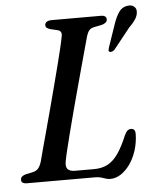

<svg xmlns="http://www.w3.org/2000/svg" viewBox="-53 -779 681 838"><g transform="rotate(-5 287.5 -360.5)"><path d="M329.4 0H33Q18.5 0 12.6 -5.2Q6.7 -10.4 7.9 -18.4Q8.2 -26.6 14.8 -32Q21.5 -37.3 32.2 -39.9L60.7 -45.7Q76.7 -49 85.3 -58.9Q94 -68.7 100.3 -88.1Q106.1 -110 115.4 -145Q124.8 -180 136.6 -223.2Q148.4 -266.4 161 -313.8Q173.6 -361.3 185.9 -408.3Q198.3 -455.4 209.1 -497.7Q220 -540.1 227.9 -573.3Q235.8 -606.6 239.3 -626.3Q241.8 -637.6 237.8 -644.4Q233.9 -651.3 224.8 -653.7L191.8 -661.5Q182.6 -664.2 177.3 -668.4Q172 -672.7 172 -680.4Q172 -689.3 179.7 -694.6Q187.4 -700 201.2 -700H416.8Q430.4 -700 436 -695.1Q441.6 -690.2 441.6 -682.2Q441.6 -673.9 434.9 -668.4Q428.1 -663 418.6 -660.4L383.1 -653.1Q370.2 -650.8 362.9 -642.8Q355.5 -634.9 350 -618Q343.5 -594.4 333.5 -558.2Q323.5 -522 311.6 -478.3Q299.6 -434.7 286.9 -387.5Q274.2 -340.4 261.8 -293.9Q249.4 -247.4 238.9 -206.2Q228.3 -165 220.6 -133Q212.8 -100.9 209.5 -82.8Q204.3 -57.4 213.9 -46.7Q223.5 -36 245.3 -36H330.2Q364 -36 389.3 -49.3Q414.5 -62.6 435.4 -92.4Q456.2 -122.1 476.7 -171.9Q482.8 -184.9 489.6 -190.8Q496.3 -196.6 504.9 -196.6Q515.2 -196.6 519.7 -190.4Q524.1 -184.1 523.9 -173.2Q523.1 -134.8 512.2 -100.9Q501.3 -66.9 483.2 -41.5Q465.1 -16.1 442.9 -1.6Q420.7 12.9 396.6 12.9Q385.9 12.9 376.6 9.6Q367.3 6.3 356.5 3.2Q345.6 0 329.4 0ZM475.5 -661.7Q486.2 -692 499.3 -710.7Q512.3 -729.5 535.1 -733.2Q554.4 -736.5 565.4 -727.3Q576.3 -718.1 575.1 -703Q574.4 -687 564.2 -671.2Q553.9 -655.5 535.5 -637.6L463.1 -546.8Q458.1 -542.4 452.3 -540.3Q446.5 -538.2 441.9 -539.9Q437.1 -542.3 437.7 -547.5Q438.2 -552.7 440.2 -558.8Z"/></g></svg>

Font: Fraunces
Style: Italic
Weight: 900
Italic angle: -16°
Version: Version 1.000;[0bf87f6ff]